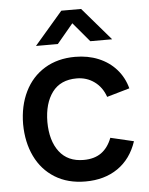

<svg xmlns="http://www.w3.org/2000/svg" viewBox="-55 -815 678 875"><g transform="rotate(-5 284.0 -377.5)"><path d="M229.5 -620H129.5L258.5 -770H349L478 -620H378L303.5 -708.5ZM40 -270Q40.5 -353.5 72.2 -418.2Q104 -483 163.2 -519Q222.5 -555 302.5 -555Q361 -555 409.2 -535Q457.5 -515 490.2 -478Q523 -441 536.5 -390.5L432.5 -360.5Q417 -405.5 381.8 -431Q346.5 -456.5 301 -456.5Q227 -456.5 189.2 -405.8Q151.5 -355 151 -270Q151.5 -184 190 -133.8Q228.5 -83.5 301 -83.5Q350 -83.5 381.8 -106.2Q413.5 -129 430.5 -173.5L536.5 -148.5Q510 -69 449 -27Q388 15 301 15Q220 15 161.2 -21.5Q102.5 -58 71.5 -122.5Q40.5 -187 40 -270Z"/></g></svg>

Font: Hauora SemiBold
Style: Regular
Weight: 600
Designer: Wayne Shih
Foundry: WCYS
Version: Version 1.001